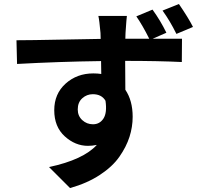

<svg xmlns="http://www.w3.org/2000/svg" viewBox="-20 -870 1040 973"><path d="M958 -733.4 874 -698.2Q841.8 -763.7 803.7 -816.4L886.7 -849.6Q935.5 -778.3 958 -733.4ZM374 -315.4Q374 -282.2 397 -261.2Q419.9 -240.2 451.2 -240.2Q485.4 -240.2 504.4 -269.5Q523.4 -298.8 514.6 -359.4Q495.1 -392.6 450.2 -392.6Q419.9 -392.6 397 -372.1Q374 -351.6 374 -315.4ZM823.2 -704.1 753.9 -673.8H902.3L901.4 -555.7Q782.2 -561.5 614.3 -561.5Q615.2 -511.7 615.2 -415Q652.3 -360.4 652.3 -278.3Q652.3 -226.6 636.2 -176.3Q620.1 -126 585 -75.7Q549.8 -25.4 485.8 16.6Q421.9 58.6 335 83L228.5 -23.4Q402.3 -60.5 470.7 -135.7Q448.2 -130.9 425.8 -130.9Q361.3 -130.9 308.1 -179.2Q254.9 -227.5 254.9 -311.5Q254.9 -394.5 312.5 -446.3Q370.1 -498 453.1 -498Q474.6 -498 493.2 -495.1L492.2 -560.5Q278.3 -557.6 66.4 -545.9L63.5 -666Q130.9 -666 297.9 -669.4Q464.8 -672.9 490.2 -672.9Q490.2 -679.7 489.7 -689.5Q489.3 -699.2 489.3 -703.1Q483.4 -768.6 478.5 -789.1H623Q621.1 -777.3 616.2 -704.1Q616.2 -701.2 615.7 -690.4Q615.2 -679.7 615.2 -673.8H736.3Q702.1 -742.2 670.9 -787.1L752.9 -821.3Q793.9 -764.6 823.2 -704.1Z"/></svg>

Font: Gen Shin Gothic Bold
Style: Bold
Weight: 700
Designer: [Source Han Sans]
Ryoko NISHIZUKA  (kana & ideographs); Paul D. Hunt (Latin, Greek & Cyrillic); Wenlong ZHANG  (bopomofo
Version: Version 1.002.20150607